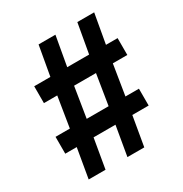

<svg xmlns="http://www.w3.org/2000/svg" viewBox="-170 -858 939 987"><g transform="rotate(-30 300.0 -365.0)"><path d="M73 0 103 -175H35V-275H120L149 -455H70V-555H166L197 -730H297L266 -555H396L427 -730H527L496 -555H565V-455H479L450 -275H530V-175H433L403 0H303L333 -175H203L173 0ZM220 -275H350L379 -455H249Z"/></g></svg>

Font: NKDuy Mono ExtraBold
Style: Regular
Weight: 800
Monospace: yes
Designer: NKDuy
Foundry: NKDuy
Version: Version 2.251; ttfautohint (v1.8.4.7-5d5b)